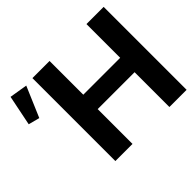

<svg xmlns="http://www.w3.org/2000/svg" viewBox="-168 -1001 1234 1234"><g transform="rotate(-45 448.5 -384.0)"><path d="M397 0V-316.4H732.4V0H888.7V-753.9H732.4V-447.3H397V-753.9H241.2V0ZM90.8 -541 179.2 -748 56.6 -768.1 14.6 -561Z"/></g></svg>

Font: Winston
Style: Bold
Weight: 700
Designer: Vernon Adams, Kim Jin-seong, David Berlow, Cristiano Sobral
Foundry: The Winston Project Authors
Version: Version 3.004